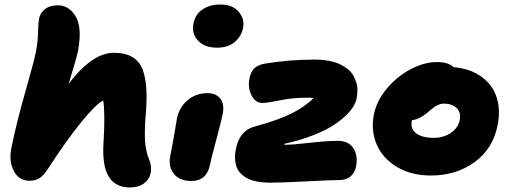

<svg xmlns="http://www.w3.org/2000/svg" viewBox="-20 -783 2242 841"><path d="M109.9 8.8Q63.5 8.8 40.8 -33.4Q18.1 -75.7 29.8 -134.8Q50.8 -239.7 89.8 -376.7Q128.9 -513.7 137.2 -555.2Q145.5 -598.6 146.7 -642.1Q147.9 -685.5 150.9 -701.2Q155.8 -726.1 176.8 -742.9Q197.8 -759.8 233.9 -759.8Q255.9 -759.8 275.1 -748.8Q294.4 -737.8 309.8 -713.9Q325.2 -689.9 328.4 -652.1Q331.5 -614.3 321.8 -560.1Q315.4 -528.8 280.8 -416Q383.8 -551.8 479 -551.8Q529.3 -551.8 560.5 -532.7Q591.8 -513.7 605.2 -477.3Q618.7 -440.9 621.3 -388.2Q624 -335.4 617.2 -268.1Q614.7 -234.4 614.5 -206.5Q614.3 -178.7 615.5 -161.9Q616.7 -145 620.6 -126.7Q624.5 -108.4 626.7 -101.8Q628.9 -95.2 634.8 -80.1Q636.2 -75.7 637.2 -73.2Q644.5 -50.8 640.1 -25.9Q634.3 2.9 610.4 20.5Q586.4 38.1 548.8 38.1Q421.9 38.1 433.1 -151.9Q441.4 -287.1 432.1 -342.8Q401.9 -328.6 337.6 -250.2Q273.4 -171.9 189 -42Q170.4 -13.2 152.3 -2.2Q134.3 8.8 109.9 8.8Z M930.7 -574.2Q876 -574.2 847.2 -605.2Q818.4 -636.2 827.6 -681.2Q835.9 -720.7 867.4 -741.9Q898.9 -763.2 943.8 -763.2Q999 -763.2 1025.6 -731.4Q1052.2 -699.7 1044.9 -662.1Q1038.6 -626 1009.3 -600.1Q980 -574.2 930.7 -574.2ZM817.9 9.8Q766.6 9.8 741.7 -21.7Q716.8 -53.2 725.6 -98.1Q735.8 -149.4 745.1 -204.6Q754.4 -259.8 754.9 -263.2Q765.1 -312.5 801.3 -343.8Q837.4 -375 889.6 -375Q925.8 -375 944.8 -351.3Q963.9 -327.6 955.6 -284.2Q952.1 -263.7 928 -173.3Q903.8 -83 899.9 -62Q885.7 9.8 817.9 9.8Z M1164.6 17.1Q1129.9 17.1 1102.8 11.5Q1075.7 5.9 1058.3 -4.6Q1041 -15.1 1029.5 -28.8Q1018.1 -42.5 1013.7 -59.8Q1009.3 -77.1 1009.3 -95Q1009.3 -112.8 1013.7 -132.8Q1030.3 -212.4 1096.7 -229Q1200.7 -257.3 1260.5 -287.8Q1320.3 -318.4 1353.5 -354Q1344.7 -355 1317.4 -355Q1263.2 -355 1206.3 -343.5Q1149.4 -332 1129.4 -332Q1099.1 -332 1081.8 -365.2Q1064.5 -398.4 1072.8 -439.9Q1078.1 -466.8 1092.5 -482.2Q1106.9 -497.6 1137.7 -503.9Q1246.1 -522 1356.4 -522Q1391.1 -522 1420.2 -516.6Q1449.2 -511.2 1469 -501.7Q1488.8 -492.2 1504.4 -479.2Q1520 -466.3 1528.1 -451.2Q1536.1 -436 1541.3 -419.7Q1546.4 -403.3 1545.7 -386.7Q1544.9 -370.1 1542.5 -354Q1539.1 -335.4 1527.1 -315.4Q1515.1 -295.4 1490 -272.2Q1464.8 -249 1430.2 -228Q1395.5 -207 1342.3 -187Q1289.1 -167 1224.6 -152.8Q1224.6 -148.9 1227.5 -148.9Q1262.7 -148.9 1336.9 -157.5Q1411.1 -166 1460.4 -166Q1506.8 -166 1527.8 -133.8Q1548.8 -101.6 1539.6 -54.2Q1534.2 -25.9 1515.1 -10Q1496.1 5.9 1463.4 5.9Q1425.3 5.9 1319.6 11.5Q1213.9 17.1 1164.6 17.1Z M1867.7 -14.2Q1781.7 -14.2 1719 -51.5Q1656.2 -88.9 1630.1 -150.1Q1604 -211.4 1617.7 -282.2Q1629.9 -341.3 1674.3 -394.8Q1718.8 -448.2 1778.6 -479.7Q1838.4 -511.2 1894.5 -511.2Q1944.3 -511.2 1966.8 -488.8Q2041 -482.4 2089.8 -446.3Q2138.7 -410.2 2155.8 -355.2Q2172.9 -300.3 2159.7 -234.9Q2139.2 -130.9 2058.3 -72.5Q1977.5 -14.2 1867.7 -14.2ZM1783.7 -252Q1776.9 -218.8 1803 -199Q1829.1 -179.2 1879.9 -179.2Q1922.9 -179.2 1955.1 -201.2Q1987.3 -223.1 1993.7 -257.8Q2000 -289.6 1980.5 -309.3Q1960.9 -329.1 1923.8 -329.1Q1911.1 -329.1 1897.9 -322.8Q1884.8 -316.4 1877.2 -310.5Q1869.6 -304.7 1848.6 -287.1Q1815.9 -259.8 1784.7 -256.8Q1784.7 -255.9 1784.2 -254.4Q1783.7 -252.9 1783.7 -252Z"/></svg>

Font: Shantell Sans Irregular
Style: Italic
Weight: 800
Italic angle: -11.31°
Designer: Stephen Nixon, Anya Danilova, Shantell Martin
Foundry: Arrow Type
Version: Version 1.006;[9816181b4]